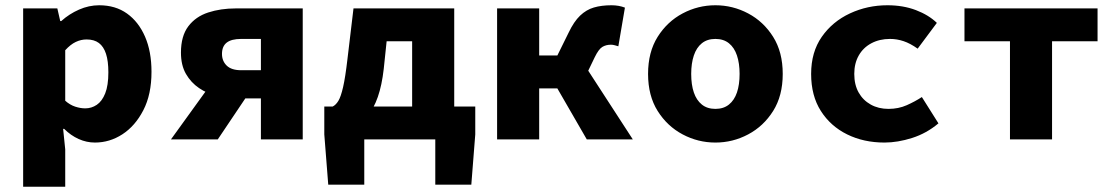

<svg xmlns="http://www.w3.org/2000/svg" viewBox="-20 -530 4240 730"><path d="M68 180V-498H198L209 -450H213Q243 -477 280.5 -493.5Q318 -510 357 -510Q419 -510 463 -478.5Q507 -447 531.5 -390.5Q556 -334 556 -257Q556 -171 525 -111Q494 -51 445.5 -19.5Q397 12 341 12Q309 12 279 -1.5Q249 -15 224 -40H220L228 38V180ZM304 -118Q328 -118 348 -131.5Q368 -145 380 -175Q392 -205 392 -255Q392 -298 383 -325.5Q374 -353 356 -366.5Q338 -380 309 -380Q288 -380 268 -370.5Q248 -361 228 -339V-147Q246 -131 266 -124.5Q286 -118 304 -118Z M972 0V-156H879Q843 -156 805.5 -165Q768 -174 737 -195Q706 -216 687 -249Q668 -282 668 -330Q668 -393 696 -430Q724 -467 771.5 -482.5Q819 -498 876 -498H1131V0ZM897 -263H972V-382H897Q860 -382 842 -368Q824 -354 824 -325Q824 -298 842 -280.5Q860 -263 897 -263ZM630 0 804 -241 941 -198 808 0Z M1547 0V-373H1450L1439 -268Q1432 -206 1416.5 -161.5Q1401 -117 1377 -88.5Q1353 -60 1322.5 -46Q1292 -32 1256 -32L1245 -125Q1257 -131 1266.5 -146.5Q1276 -162 1284.5 -199Q1293 -236 1301 -305L1324 -498H1707V0ZM1228 172 1213 -19V-125H1787V-19L1772 172H1635V0H1365V172Z M1870 0V-498H2030V-319H2179L2386 0H2211L2099 -194H2030V0ZM2203 -233 2071 -262 2142 -406Q2162 -448 2185.5 -470.5Q2209 -493 2238 -501.5Q2267 -510 2305 -510Q2333 -510 2356 -501L2331 -354Q2324 -356 2317 -358Q2310 -360 2303 -360Q2284 -360 2270 -351.5Q2256 -343 2241 -312Z M2700 12Q2634 12 2575.5 -19Q2517 -50 2480.5 -108Q2444 -166 2444 -249Q2444 -332 2480.5 -390Q2517 -448 2575.5 -479Q2634 -510 2700 -510Q2766 -510 2824.5 -479Q2883 -448 2919.5 -390Q2956 -332 2956 -249Q2956 -166 2919.5 -108Q2883 -50 2824.5 -19Q2766 12 2700 12ZM2700 -116Q2731 -116 2751.5 -132.5Q2772 -149 2782 -178.5Q2792 -208 2792 -249Q2792 -289 2782 -319Q2772 -349 2751.5 -365.5Q2731 -382 2700 -382Q2669 -382 2648.5 -365.5Q2628 -349 2618 -319Q2608 -289 2608 -249Q2608 -208 2618 -178.5Q2628 -149 2648.5 -132.5Q2669 -116 2700 -116Z M3343 12Q3264 12 3201 -19Q3138 -50 3101 -108Q3064 -166 3064 -249Q3064 -332 3104.5 -390Q3145 -448 3211.5 -479Q3278 -510 3354 -510Q3414 -510 3462.5 -491.5Q3511 -473 3542 -443L3469 -345Q3441 -365 3415.5 -373.5Q3390 -382 3364 -382Q3324 -382 3293 -365.5Q3262 -349 3245 -319Q3228 -289 3228 -249Q3228 -208 3244.5 -178.5Q3261 -149 3290.5 -132.5Q3320 -116 3358 -116Q3396 -116 3427.5 -130Q3459 -144 3485 -161L3548 -61Q3503 -23 3448 -5.5Q3393 12 3343 12Z M3820 0V-373H3647V-498H4153V-373H3980V0Z"/></svg>

Font: Source Code Pro ExtraBold
Style: Regular
Weight: 800
Monospace: yes
Designer: Paul D. Hunt, Teo Tuominen
Foundry: Adobe Systems Incorporated
Version: Version 1.018;hotconv 1.0.116;makeotfexe 2.5.65601